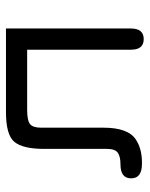

<svg xmlns="http://www.w3.org/2000/svg" viewBox="50 -540 497 637"><g transform="rotate(-90 298.5 -221.5)"><path d="M522.5 -36.1Q522.5 6.8 487.3 6.8Q452.1 6.8 452.1 -35.2V-379.9H252.9Q216.8 -379.9 205.1 -370.1Q193.4 -360.4 193.4 -334V-127Q193.4 -44.9 154.3 -19.5Q124 1 77.1 1Q75.2 1 74.2 1Q25.4 1 25.4 -34.2Q25.4 -34.2 25.4 -35.2Q25.4 -70.3 71.3 -70.3Q98.6 -70.3 110.8 -79.6Q123 -88.9 123 -115.2V-323.2Q123 -393.6 146 -421.9Q168.9 -450.2 245.1 -450.2H522.5Z"/></g></svg>

Font: Jura
Style: DemiBold
Weight: 600
Version: Version 2.5